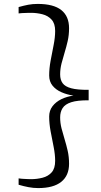

<svg xmlns="http://www.w3.org/2000/svg" viewBox="-20 -824 518 980"><path d="M175 136Q149.5 136 125 131.2Q100.5 126.5 75 119V86.5Q78.5 87.5 92 88.5Q105.5 89.5 119.8 90Q134 90.5 138.5 90.5Q168.5 90.5 197 83.2Q225.5 76 243.5 56Q261.5 36 261.5 -3Q261.5 -35.5 253.8 -74.2Q246 -113 238.5 -153Q231 -193 231 -229Q231 -259.5 248 -281.8Q265 -304 293.2 -317.8Q321.5 -331.5 355 -336Q321.5 -341 293.2 -353.5Q265 -366 248 -387Q231 -408 231 -439Q231 -475 238.5 -515.2Q246 -555.5 253.8 -594.5Q261.5 -633.5 261.5 -666Q261.5 -704 243.2 -724Q225 -744 196.5 -751.2Q168 -758.5 138.5 -758.5Q135 -758.5 120.8 -758.2Q106.5 -758 92.5 -757.2Q78.5 -756.5 75 -755.5V-788Q102 -795.5 124.2 -799.8Q146.5 -804 172.5 -804Q253.5 -804 293 -772.5Q332.5 -741 332.5 -680Q332.5 -645 325.5 -614.5Q318.5 -584 309.8 -555.8Q301 -527.5 294 -500Q287 -472.5 287 -444Q287 -417 299.5 -399.5Q312 -382 343.5 -373.5Q375 -365 432.5 -365.5V-312Q375 -312.5 343.5 -302.2Q312 -292 299.5 -272.2Q287 -252.5 287 -225Q287 -196.5 294 -169Q301 -141.5 309.8 -113.2Q318.5 -85 325.5 -54.2Q332.5 -23.5 332.5 12Q332.5 72 292.8 104Q253 136 175 136Z"/></svg>

Font: Merriweather 72pt Light
Style: Regular
Weight: 300
Version: Version 2.100